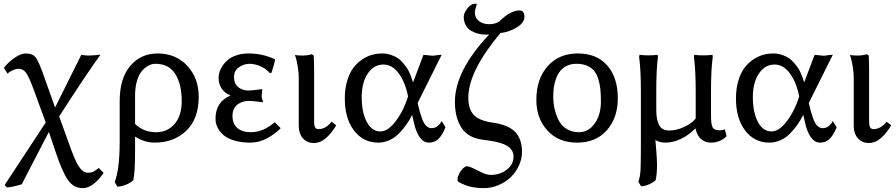

<svg xmlns="http://www.w3.org/2000/svg" viewBox="-28 -725 4662 999"><path d="M66.9 -367.2Q56.6 -367.2 39.3 -359.9Q22 -352.5 11.2 -341.8L-7.8 -372.1Q14.6 -400.9 47.4 -423.8Q80.1 -446.8 106 -446.8Q143.1 -446.8 158.9 -424.6Q174.8 -402.3 200.7 -328.6Q208.5 -306.6 212.9 -293.9L258.8 -165V-166Q280.8 -210.9 326.9 -303Q373 -395 395 -439.9Q416 -436 434.1 -436Q445.8 -436 460.9 -437.3Q476.1 -438.5 485.4 -439.5L495.1 -440.9Q419.4 -336.4 279.8 -119.1L346.2 64Q371.1 129.4 389.9 151.6Q408.7 173.8 428.2 173.8Q446.8 173.8 457.5 168.5Q468.3 163.1 485.8 148.9L511.2 174.8Q455.6 253.9 402.8 253.9Q355.5 253.9 326.2 212.6Q296.9 171.4 263.2 70.8L226.1 -39.1V-38.1Q203.1 6.3 155.5 97.9Q107.9 189.5 85 233.9Q29.8 250 7.8 250L-3.9 237.8L210 -87.9Q199.7 -115.2 179.7 -169.9Q159.7 -224.6 149.9 -252Q125.5 -319.3 109.6 -343.3Q93.8 -367.2 66.9 -367.2Z M666.5 208V211.9Q650.4 227.5 625.5 236.8Q600.6 246.1 582.5 246.1L568.8 222.2Q594.7 156.2 594.7 11.2V-199.2Q594.7 -317.4 649.7 -382.1Q704.6 -446.8 792.5 -446.8Q886.2 -446.8 946 -383.1Q1005.9 -319.3 1005.9 -221.2Q1005.9 -106.9 941.4 -44.9Q877 17.1 775.9 17.1Q724.1 17.1 674.8 -14.2V61Q674.8 165.5 666.5 208ZM917.5 -198.2Q917.5 -287.1 884 -340.1Q850.6 -393.1 780.8 -393.1Q763.2 -393.1 745.8 -384.3Q728.5 -375.5 711.9 -357.4Q695.3 -339.4 685.1 -305.4Q674.8 -271.5 674.8 -227.1V-80.1Q719.2 -37.1 784.7 -37.1Q843.3 -37.1 880.4 -80.1Q917.5 -123 917.5 -198.2Z M1268.6 -393.1Q1239.7 -392.1 1214.6 -374.8Q1189.5 -357.4 1189.5 -323.2Q1189.5 -290.5 1210.9 -272.2Q1232.4 -253.9 1265.6 -253.9Q1277.3 -253.9 1304.4 -257.6Q1331.5 -261.2 1336.4 -261.2Q1336.4 -254.9 1335 -244.1Q1333.5 -233.4 1333.5 -226.1Q1333.5 -212.9 1341.3 -192.9Q1282.7 -200.2 1266.6 -200.2Q1252.9 -200.2 1239.5 -196.5Q1226.1 -192.9 1212.4 -184.6Q1198.7 -176.3 1190.2 -160.2Q1181.6 -144 1181.6 -122.1Q1181.6 -81.1 1206.8 -59.1Q1231.9 -37.1 1277.3 -37.1Q1341.3 -37.1 1401.4 -88.9L1432.6 -58.1Q1402.8 -27.8 1361.6 -5.4Q1320.3 17.1 1273.4 17.1Q1226.6 17.1 1190.4 6.1Q1154.3 -4.9 1133.8 -23.2Q1113.3 -41.5 1103.3 -62.7Q1093.3 -84 1093.3 -106.9Q1093.3 -195.3 1171.4 -228Q1109.4 -254.9 1109.4 -320.8Q1109.4 -334.5 1114 -350.1Q1118.7 -365.7 1130.4 -383.3Q1142.1 -400.9 1158.9 -414.8Q1175.8 -428.7 1203.6 -437.7Q1231.4 -446.8 1265.6 -446.8Q1339.8 -446.8 1403.3 -416Q1399.9 -392.1 1384.3 -346.2L1375.5 -345.2Q1356.4 -367.2 1327.4 -380.1Q1298.3 -393.1 1268.6 -393.1Z M1594.2 -442.9 1604.5 -436Q1606.4 -397.9 1606.4 -342.8V-90.8Q1606.4 -71.3 1611.6 -62.3Q1616.7 -53.2 1629.4 -53.2Q1667 -53.2 1697.3 -91.8L1721.2 -73.2Q1700.2 -35.6 1669.9 -8.3Q1639.6 19 1604.5 19Q1569.8 19 1548.1 -5.4Q1526.4 -29.8 1526.4 -70.8V-321.8Q1526.4 -344.7 1521 -380.1Q1515.6 -415.5 1506.3 -439Q1519.5 -436 1547.4 -436Q1572.8 -436 1594.2 -442.9Z M2269 -92.8 2270 -95.2 2290 -63Q2274.4 -23.4 2254.4 -3.2Q2234.4 17.1 2204.1 17.1Q2148.9 17.1 2125 -88.9L2116.2 -127.9V-127Q2101.6 -98.1 2084.5 -74Q2067.4 -49.8 2045.7 -28.3Q2023.9 -6.8 1996.6 5.1Q1969.2 17.1 1939.9 17.1Q1861.8 17.1 1814 -45.9Q1766.1 -108.9 1766.1 -211.9Q1766.1 -263.7 1778.6 -305.2Q1791 -346.7 1810.8 -372.6Q1830.6 -398.4 1856.7 -415.8Q1882.8 -433.1 1908.4 -439.9Q1934.1 -446.8 1960 -446.8Q1984.4 -446.8 2005.9 -439.5Q2027.3 -432.1 2042 -422.4Q2056.6 -412.6 2070.3 -396Q2084 -379.4 2091.3 -367.9Q2098.6 -356.4 2106.2 -338.1Q2113.8 -319.8 2115.5 -314Q2117.2 -308.1 2121.1 -295.9Q2148.4 -370.1 2175.3 -439.9Q2182.1 -439.9 2198.5 -437.5Q2214.8 -435.1 2221.2 -435.1Q2229 -435.1 2243.2 -437.5Q2257.3 -439.9 2270 -439.9L2145 -189Q2151.4 -161.6 2156.2 -144.3Q2161.1 -127 2167.7 -108.6Q2174.3 -90.3 2180.9 -80.6Q2187.5 -70.8 2196.8 -64.5Q2206.1 -58.1 2217.3 -58.1Q2248.5 -58.1 2269 -92.8ZM1951.2 -41Q1990.7 -41 2031.5 -95.2Q2072.3 -149.4 2095.2 -223.1Q2080.1 -298.8 2046.1 -344Q2012.2 -389.2 1967.3 -389.2Q1917 -389.2 1885.5 -342.3Q1854 -295.4 1854 -219.2Q1854 -140.1 1880.4 -90.6Q1906.7 -41 1951.2 -41Z M2644 89.8Q2644 71.8 2635.3 57.9Q2626.5 43.9 2612.5 34.9Q2598.6 25.9 2576.4 19.3Q2554.2 12.7 2533.4 9Q2512.7 5.4 2483.9 2Q2407.7 -7.3 2373.3 -60.1Q2338.9 -112.8 2338.9 -194.8Q2338.9 -356 2516.6 -544.9H2501Q2479.5 -544.9 2460 -549.8Q2440.4 -554.7 2423.1 -564.9Q2405.8 -575.2 2395.3 -594Q2384.8 -612.8 2384.8 -638.2Q2384.8 -655.3 2403.1 -680.2Q2421.4 -705.1 2441.9 -705.1H2453.6Q2442.9 -673.8 2442.9 -660.2Q2442.9 -630.9 2464.4 -615Q2485.8 -599.1 2516.6 -599.1Q2548.3 -599.1 2568.8 -612.8V-611.8Q2597.2 -641.6 2625.2 -656.2Q2653.3 -670.9 2672.9 -670.9Q2700.7 -670.9 2700.7 -638.2Q2700.7 -607.4 2662.8 -583.5Q2625 -559.6 2577.6 -553.2V-555.2Q2408.7 -354.5 2408.7 -216.8Q2408.7 -155.8 2438.2 -126Q2467.8 -96.2 2535.6 -86.9Q2616.7 -75.7 2652.3 -38.8Q2688 -2 2688 64.9Q2688 101.1 2672.4 135.7Q2656.7 170.4 2630.1 196.3Q2603.5 222.2 2566.4 238Q2529.3 253.9 2488.8 253.9Q2461.9 253.9 2438.2 250Q2414.6 246.1 2399.7 240.7Q2384.8 235.4 2373.5 230Q2362.3 224.6 2357.4 220.7L2353 216.8V198.2Q2369.6 151.9 2397.9 140.1Q2413.6 140.1 2435.5 151.4Q2457.5 162.6 2481.7 173.8Q2505.9 185.1 2526.9 185.1Q2572.3 185.1 2608.2 158.2Q2644 131.3 2644 89.8Z M2762.7 -205.1Q2762.7 -314.5 2821.5 -380.6Q2880.4 -446.8 2978.5 -446.8Q3077.6 -446.8 3132.1 -383.8Q3186.5 -320.8 3186.5 -213.9Q3186.5 -111.3 3129.4 -47.1Q3072.3 17.1 2974.6 17.1Q2877.4 17.1 2820.1 -46.1Q2762.7 -109.4 2762.7 -205.1ZM2971.7 -393.1Q2944.3 -393.1 2923.1 -383.3Q2901.9 -373.5 2888.4 -357.4Q2875 -341.3 2866.2 -318.6Q2857.4 -295.9 2854 -272.5Q2850.6 -249 2850.6 -222.2Q2850.6 -191.4 2856.9 -161.6Q2863.3 -131.8 2877.2 -102.5Q2891.1 -73.2 2918.7 -55.2Q2946.3 -37.1 2983.9 -37.1Q3033.7 -37.1 3066.2 -82.3Q3098.6 -127.4 3098.6 -195.8Q3098.6 -233.4 3095.7 -261.5Q3092.8 -289.6 3084.5 -315.4Q3076.2 -341.3 3062.3 -357.7Q3048.3 -374 3025.6 -383.5Q3002.9 -393.1 2971.7 -393.1Z M3386.7 -250V-152.8Q3386.7 -102.1 3401.6 -74Q3416.5 -45.9 3453.6 -45.9Q3492.7 -45.9 3533.7 -65.4Q3574.7 -85 3591.8 -108.9V-250Q3591.8 -361.3 3582.5 -429.2L3584.5 -439.9Q3602.5 -437 3631.3 -437Q3660.2 -437 3678.7 -439.9L3680.7 -429.2Q3671.4 -366.2 3671.4 -250V-125Q3671.4 -76.2 3680.4 -61.5Q3689.5 -46.9 3716.8 -46.9Q3729.5 -46.9 3743.7 -51.8L3752.4 -16.1Q3719.2 17.1 3671.4 17.1Q3643.6 17.1 3623 1.2Q3602.5 -14.6 3593.8 -44.9Q3593.8 -45.4 3593.3 -46.6Q3592.8 -47.9 3592.8 -48.8V-47.9Q3590.3 -55.2 3590.3 -57.1Q3558.1 -23.4 3516.8 -3.2Q3475.6 17.1 3433.6 17.1Q3407.2 17.1 3383.8 4.9V0Q3382.3 2 3382.3 4.9Q3382.3 9.3 3386.5 56.6Q3390.6 104 3390.6 134.8Q3390.6 177.2 3383.8 211.9Q3371.1 224.6 3348.4 234.4Q3325.7 244.1 3307.6 244.1L3293.5 220.2Q3302.7 195.8 3304.7 159.7Q3306.6 123.5 3306.6 32.2V-250Q3306.6 -361.3 3297.4 -429.2L3299.8 -439.9Q3318.4 -437 3346.7 -437Q3375 -437 3393.6 -439.9L3395.5 -429.2Q3386.7 -369.1 3386.7 -250Z M4304.2 -92.8 4305.2 -95.2 4325.2 -63Q4309.6 -23.4 4289.6 -3.2Q4269.5 17.1 4239.3 17.1Q4184.1 17.1 4160.2 -88.9L4151.4 -127.9V-127Q4136.7 -98.1 4119.6 -74Q4102.5 -49.8 4080.8 -28.3Q4059.1 -6.8 4031.7 5.1Q4004.4 17.1 3975.1 17.1Q3897 17.1 3849.1 -45.9Q3801.3 -108.9 3801.3 -211.9Q3801.3 -263.7 3813.7 -305.2Q3826.2 -346.7 3845.9 -372.6Q3865.7 -398.4 3891.8 -415.8Q3918 -433.1 3943.6 -439.9Q3969.2 -446.8 3995.1 -446.8Q4019.5 -446.8 4041 -439.5Q4062.5 -432.1 4077.1 -422.4Q4091.8 -412.6 4105.5 -396Q4119.1 -379.4 4126.5 -367.9Q4133.8 -356.4 4141.4 -338.1Q4148.9 -319.8 4150.6 -314Q4152.3 -308.1 4156.2 -295.9Q4183.6 -370.1 4210.4 -439.9Q4217.3 -439.9 4233.6 -437.5Q4250 -435.1 4256.3 -435.1Q4264.2 -435.1 4278.3 -437.5Q4292.5 -439.9 4305.2 -439.9L4180.2 -189Q4186.5 -161.6 4191.4 -144.3Q4196.3 -127 4202.9 -108.6Q4209.5 -90.3 4216.1 -80.6Q4222.7 -70.8 4231.9 -64.5Q4241.2 -58.1 4252.4 -58.1Q4283.7 -58.1 4304.2 -92.8ZM3986.3 -41Q4025.9 -41 4066.7 -95.2Q4107.4 -149.4 4130.4 -223.1Q4115.2 -298.8 4081.3 -344Q4047.4 -389.2 4002.4 -389.2Q3952.1 -389.2 3920.7 -342.3Q3889.2 -295.4 3889.2 -219.2Q3889.2 -140.1 3915.5 -90.6Q3941.9 -41 3986.3 -41Z M4481.9 -442.9 4492.2 -436Q4494.1 -397.9 4494.1 -342.8V-90.8Q4494.1 -71.3 4499.3 -62.3Q4504.4 -53.2 4517.1 -53.2Q4554.7 -53.2 4585 -91.8L4608.9 -73.2Q4587.9 -35.6 4557.6 -8.3Q4527.3 19 4492.2 19Q4457.5 19 4435.8 -5.4Q4414.1 -29.8 4414.1 -70.8V-321.8Q4414.1 -344.7 4408.7 -380.1Q4403.3 -415.5 4394 -439Q4407.2 -436 4435.1 -436Q4460.4 -436 4481.9 -442.9Z"/></svg>

Font: Linear Smooth Low Contrast
Style: Regular
Weight: 500
Designer: Philipp H. Poll, Flanker
Foundry: Philipp H. Poll, reworked by Flanker
Version: Version 1.010 | FøM Fix